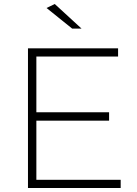

<svg xmlns="http://www.w3.org/2000/svg" viewBox="-20 -941 687 961"><path d="M254 -921 388 -798H341L213 -901ZM571 -699V-658H162V-379H526V-337H162V-41H584V0H120V-699Z"/></svg>

Font: Montserrat Ultra Light
Style: Regular
Weight: 200
Designer: Julieta Ulanovsky
Foundry: Julieta Ulanovsky
Version: Version 3.100;PS 003.100;hotconv 1.0.88;makeotf.lib2.5.64775